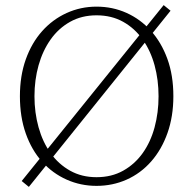

<svg xmlns="http://www.w3.org/2000/svg" viewBox="-20 -714 757 752"><path d="M648 -672 93 18 65 -5 621 -694ZM115 -337Q115 -273 131 -215.5Q147 -158 178 -114.5Q209 -71 254.5 -45.5Q300 -20 358 -20Q417 -20 462.5 -45.5Q508 -71 539 -114.5Q570 -158 585.5 -215.5Q601 -273 601 -337Q601 -401 585.5 -458Q570 -515 539 -559Q508 -603 462.5 -628.5Q417 -654 358 -654Q300 -654 254.5 -628.5Q209 -603 178 -559Q147 -515 131 -458Q115 -401 115 -337ZM358 -688Q421 -688 475.5 -663.5Q530 -639 571 -593.5Q612 -548 635.5 -483.5Q659 -419 659 -337Q659 -258 636 -193Q613 -128 572 -81.5Q531 -35 476 -10.5Q421 14 358 14Q296 14 241 -10.5Q186 -35 145 -80.5Q104 -126 81 -191Q58 -256 58 -337Q58 -417 81 -481.5Q104 -546 145 -592Q186 -638 241 -663Q296 -688 358 -688Z"/></svg>

Font: Source Serif 4 18pt Light
Style: Regular
Weight: 300
Designer: Frank Grießhammer
Foundry: Adobe Systems Incorporated
Version: Version 4.004;hotconv 1.0.116;makeotfexe 2.5.65601